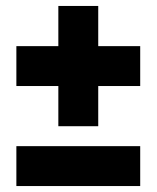

<svg xmlns="http://www.w3.org/2000/svg" viewBox="-20 -625 527 645"><path d="M35 -470V-336H176V-201H310V-336H451V-470H310V-605H176V-470ZM35 0H451V-134H35Z"/></svg>

Font: LT Wave Black
Style: Regular
Weight: 900
Designer: Daniel Lyons
Version: Version 2.5 (Glyphs App)